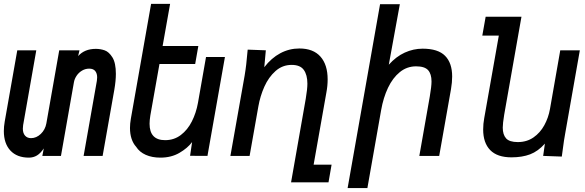

<svg xmlns="http://www.w3.org/2000/svg" viewBox="-28 -812 3048 1000"><path d="M-8 -129.5Q-8 -152.5 -3.5 -178.5L62 -550H161L92.5 -160.5Q91 -151 91 -142Q91 -118.5 102.5 -105.5Q114 -92.5 133.5 -92.5Q161.5 -92.5 184.5 -114.5Q207.5 -136.5 213.5 -169.5L280.5 -550H386L379 -520Q412.5 -557.5 471 -557.5Q495 -557.5 517.2 -549.8Q539.5 -542 557.5 -513.2Q575.5 -484.5 575.5 -427Q575.5 -391.5 567.5 -345L506.5 0H407.5L476.5 -391Q478 -401 478 -409Q478 -429.5 468 -442Q458 -454.5 436.5 -454.5Q416.5 -454.5 399.2 -444.2Q382 -434 371 -417.5Q360 -401 357 -383.5L289.5 0H192.5L200 -39Q183.5 -14 164.8 -2.5Q146 9 122.5 9Q60.5 9 26.2 -27.8Q-8 -64.5 -8 -129.5Z M681 -47.5Q665.5 -64.5 657.2 -89.5Q649 -114.5 649 -145.5Q649 -168 653.5 -193.5L759 -792H858L819 -572.5H1005L988.5 -478.5H802.5L755 -210.5Q751 -185.5 751 -167.5Q751 -82 832 -82Q878.5 -82 913.8 -108.8Q949 -135.5 971.2 -179.5Q993.5 -223.5 1003 -276L1045 -515H1143.5L1052.5 0L962 -0.5L972.5 -72Q949 -40.5 906.5 -15.8Q864 9 807.5 9Q764 9 731.2 -5.5Q698.5 -20 681 -47.5Z M1262 -553.5 1356.5 -550 1348.5 -462Q1385.5 -510 1432 -534.8Q1478.5 -559.5 1531 -559.5Q1603.5 -559.5 1641 -517.2Q1678.5 -475 1678.5 -398.5Q1678.5 -365 1672 -330.5L1605.5 45.5H1699L1683 137.5H1488L1564.5 -298Q1573 -349 1573 -376Q1573 -422 1554.2 -448Q1535.5 -474 1491 -474Q1443 -474 1407 -442Q1371 -410 1349 -360.8Q1327 -311.5 1317.5 -257L1272 0H1172L1246 -417.5Q1251.5 -450.5 1254.5 -477.2Q1257.5 -504 1262 -553.5Z M1951.5 -790H2054.5L1997 -475Q2035 -517.5 2080 -538Q2125 -558.5 2173 -558.5Q2253.5 -558.5 2290.2 -521.2Q2327 -484 2327 -413.5Q2327 -383.5 2321 -348L2259.5 0H2156L2210.5 -309.5Q2219.5 -362.5 2219.5 -387.5Q2219.5 -427 2201.5 -446.8Q2183.5 -466.5 2139 -466.5Q2091.5 -466.5 2054.5 -436.5Q2017.5 -406.5 1993 -355Q1968.5 -303.5 1957 -238L1885.5 167.5H1782.5Z M2488.5 -137.5Q2488.5 -167.5 2494 -196.5L2570 -626.5H2484L2501.5 -725H2688L2598 -214.5Q2590.5 -168.5 2590.5 -147.5Q2590.5 -110.5 2608 -91.2Q2625.5 -72 2669 -72Q2715.5 -72 2750.5 -96.2Q2785.5 -120.5 2807 -159.8Q2828.5 -199 2836.5 -244.5L2890 -550H2992L2915.5 -115.5Q2909.5 -84 2903.5 -36.5L2898 3.5L2801 0L2810 -64Q2774.5 -24 2733 -8.2Q2691.5 7.5 2636 7.5Q2562 7.5 2525.2 -30.2Q2488.5 -68 2488.5 -137.5Z"/></svg>

Font: JuliaMono Medium
Style: Italic
Weight: 500
Italic angle: -9°
Monospace: yes
Designer: cormullion
Foundry: corm
Version: Version 0.054; ttfautohint (v1.8.4)